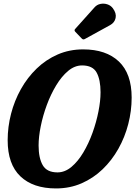

<svg xmlns="http://www.w3.org/2000/svg" viewBox="-20 -1042 772 1077"><path d="M196.5 -226Q196.5 -155.5 219.8 -115.2Q243 -75 302.5 -75Q344 -75 380.8 -105.8Q417.5 -136.5 447.5 -187Q477.5 -237.5 499 -297.2Q520.5 -357 532.2 -416.5Q544 -476 544 -524Q544 -595 522 -635Q500 -675 440.5 -675Q399 -675 362.2 -644.2Q325.5 -613.5 295 -563Q264.5 -512.5 242.5 -452.8Q220.5 -393 208.5 -333.5Q196.5 -274 196.5 -226ZM294 15Q165.5 15 94.2 -53Q23 -121 23 -255.5Q23 -330 42 -403.8Q61 -477.5 97.5 -542.5Q134 -607.5 185.8 -657.5Q237.5 -707.5 303.2 -736.2Q369 -765 446.5 -765Q575 -765 646.8 -697Q718.5 -629 718.5 -494.5Q718.5 -420 699.5 -346.2Q680.5 -272.5 644 -207.5Q607.5 -142.5 555.5 -92.5Q503.5 -42.5 437.8 -13.8Q372 15 294 15ZM613.5 -995Q634 -967 628.5 -941Q623 -915 597.5 -901L456.5 -823.5Q446.5 -817.5 439 -825.5L402.5 -863.5Q394 -872.5 402.5 -880.5L510 -1000.5Q523.5 -1016 543.5 -1020Q563.5 -1024 582.8 -1017.5Q602 -1011 613.5 -995Z"/></svg>

Font: Besley* Narrow
Style: Bold Italic
Weight: 700
Width: 4
Italic angle: -13°
Designer: Owen Earl
Foundry: indestructible type*
Version: Version 3.000; ttfautohint (v1.8.3)